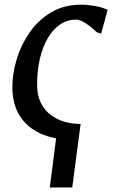

<svg xmlns="http://www.w3.org/2000/svg" viewBox="-20 -588 500 822"><path d="M291.4 10Q211.6 10 153.5 -16.3Q95.5 -42.6 64.3 -92.6Q33.2 -142.6 32.9 -213.1Q32.6 -271.5 51.2 -333.6Q69.8 -395.6 106.7 -448.9Q143.7 -502.2 199 -535.1Q254.3 -568 327.3 -568Q354.8 -568 386.9 -562.3Q418.9 -556.5 440.8 -545.8L413 -444.3L394.6 -449.7Q382.2 -461.8 366.5 -474.4Q350.8 -487 334.8 -495.5Q318.8 -504 304.6 -504Q268.4 -504 237.9 -483.6Q207.4 -463.3 185.2 -425.7Q162.9 -388.1 150.7 -336.4Q138.5 -284.7 139 -222.2Q139.2 -179.9 154.3 -149Q169.3 -118 195.2 -97.6Q221 -77.2 254.3 -67.3Q287.6 -57.4 325.2 -57.4ZM226.6 -45.6 325.2 -57.4 289.3 214.5H193.2Z"/></svg>

Font: Merriweather Light
Style: Italic
Weight: 300
Italic angle: -7.8°
Designer: Eben Sorkin
Foundry: Eben Sorkin
Version: Version 2.101